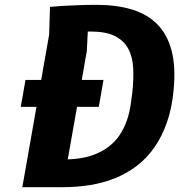

<svg xmlns="http://www.w3.org/2000/svg" viewBox="-20 -775 742 795"><path d="M85.5 -444H150.5L183.5 -631.5L187 -746.5Q211.5 -749 238.2 -750.5Q265 -752 290.5 -753Q316 -754 338.8 -754.5Q361.5 -755 378 -755Q462 -755 526 -735.8Q590 -716.5 631.5 -674.2Q673 -632 690.5 -565.2Q708 -498.5 699 -403.5Q692 -327.5 671.2 -268.2Q650.5 -209 618.8 -164Q587 -119 545.8 -87.8Q504.5 -56.5 456 -37Q407.5 -17.5 353 -8.8Q298.5 0 241 0H72.5L131 -332.5H66ZM354.5 -644.5H349Q346.5 -644.5 343.5 -644L339.5 -563.5L318.5 -444H408.5L389 -332.5H299L260.5 -115Q318 -117 359.2 -131Q400.5 -145 429.2 -167Q458 -189 476 -216.8Q494 -244.5 504.5 -274.2Q515 -304 519.8 -333.5Q524.5 -363 527.5 -389Q534 -446 531.5 -493Q529 -540 510.8 -573.8Q492.5 -607.5 455.2 -626Q418 -644.5 354.5 -644.5Z"/></svg>

Font: B612
Style: Bold Italic
Weight: 700
Italic angle: -10°
Designer: Nicolas Chauveau, Thomas Paillot, Jonathan Favre-Lamarine, Jean-Luc Vinot
Foundry: AIRBUS
Version: Version 1.008